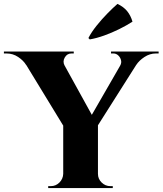

<svg xmlns="http://www.w3.org/2000/svg" viewBox="-58 -964 833 984"><path d="M234 -699 441 -324 268 -317 35 -699ZM444 -322V0H266V-322ZM599 -699H683L432 -303L376 -312ZM558 -628Q566 -642 562 -656.5Q558 -671 547.5 -680.5Q537 -690 523 -690Q523 -690 517 -690Q511 -690 511 -690V-700H755V-690H741Q710 -690 682.5 -672Q655 -654 640 -631ZM273 -628 76 -631Q62 -654 35 -672Q8 -690 -24 -690H-38V-700H320V-690Q320 -690 314 -690Q308 -690 308 -690Q286 -690 274 -669.5Q262 -649 273 -628ZM269 -73V0H189V-10Q189 -10 195 -10Q201 -10 202 -10Q228 -10 246.5 -28.5Q265 -47 266 -73ZM441 -73H444Q444 -47 463 -28.5Q482 -10 508 -10Q508 -10 514 -10Q520 -10 520 -10V0H441ZM395 -769Q411 -800 437.5 -833Q464 -866 493 -895.5Q522 -925 544 -944Q576 -929 594 -906.5Q612 -884 621 -853Q590 -833 552.5 -814.5Q515 -796 476 -782Q437 -768 402 -762Z"/></svg>

Font: Cinzel ExtraBold
Style: Regular
Weight: 800
Designer: Natanael Gama
Version: Version 2.000